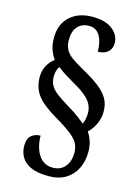

<svg xmlns="http://www.w3.org/2000/svg" viewBox="-130 -831 730 1015"><g transform="rotate(15 235.5 -323.0)"><path d="M239 114Q177 114 141 97Q105 80 89.5 52.5Q74 25 74 -8Q74 -48 94.5 -65Q115 -82 144 -82Q144 -43 155.5 -9.5Q167 24 190 44.5Q213 65 249 65Q292 65 316 35.5Q340 6 340 -39Q340 -66 330 -88Q320 -110 289 -135Q258 -160 195 -197Q120 -241 89.5 -282Q59 -323 59 -381Q59 -416 74 -443.5Q89 -471 113 -488Q98 -508 88 -535Q78 -562 78 -600Q78 -676 125 -718Q172 -760 246 -760Q320 -760 358 -729Q396 -698 396 -655Q396 -626 376.5 -607.5Q357 -589 321 -589Q321 -618 314 -645.5Q307 -673 289.5 -691Q272 -709 242 -709Q203 -709 180 -683.5Q157 -658 157 -612Q157 -578 169 -556.5Q181 -535 205 -518Q229 -501 263 -482Q323 -449 360 -421Q397 -393 415 -362.5Q433 -332 433 -291Q433 -253 417 -220.5Q401 -188 379 -168Q393 -148 401.5 -122.5Q410 -97 410 -63Q410 -13 390.5 27Q371 67 333 90.5Q295 114 239 114ZM343 -201Q347 -211 351 -227Q355 -243 355 -260Q355 -283 346.5 -303.5Q338 -324 315 -345.5Q292 -367 248 -392Q219 -409 193 -425Q167 -441 146 -458Q139 -449 134.5 -435Q130 -421 130 -402Q130 -375 141 -354.5Q152 -334 179 -313.5Q206 -293 253 -265Q285 -246 306.5 -229.5Q328 -213 343 -201Z"/></g></svg>

Font: Noto Serif Thai Condensed SemiBold
Style: Regular
Weight: 600
Width: 3
Designer: Monotype Design Team
Foundry: Monotype Imaging Inc.
Version: Version 2.002; ttfautohint (v1.8.4.7-5d5b)